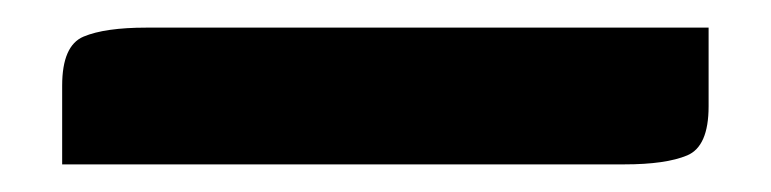

<svg xmlns="http://www.w3.org/2000/svg" viewBox="-20 -27 558 139"><path d="M25 35Q25 6 40.5 -0.5Q56 -7 86 -7H493V50Q493 79 477.5 85.5Q462 92 432 92H25Z"/></svg>

Font: Changa Medium
Style: Regular
Weight: 500
Designer: Eduardo Rodriguez Tunni
Foundry: Eduardo Rodriguez Tunni
Version: Version 3.003